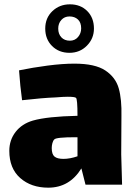

<svg xmlns="http://www.w3.org/2000/svg" viewBox="-20 -818 624 887"><path d="M375 35 356 -40Q301 49 203 49Q124 49 73.5 4.5Q23 -40 23 -121Q23 -171 52 -208.5Q81 -246 132 -261Q199 -280 338 -283Q338 -361 331 -366Q325 -371 293 -371Q273 -371 237 -368Q180 -366 82 -355Q73 -420 68 -493Q131 -506 200 -515Q269 -524 324 -524Q419 -524 466.5 -492.5Q514 -461 528.5 -410Q543 -359 541 -280L540 -105L544 35ZM338 -96V-184H328Q240 -184 231 -174Q225 -168 222 -156.5Q219 -145 219 -134Q219 -105 232 -94.5Q245 -84 273 -84Q303 -84 338 -96ZM301 -574Q252 -574 220.5 -605.5Q189 -637 189 -686Q189 -735 222 -766.5Q255 -798 303 -798Q352 -798 383 -767Q414 -736 414 -686Q414 -640 381.5 -607Q349 -574 301 -574ZM301 -742Q278 -742 263.5 -726Q249 -710 249 -686Q249 -661 263.5 -645.5Q278 -630 303 -630Q326 -630 340.5 -647Q355 -664 355 -687Q355 -714 340 -728Q325 -742 301 -742Z"/></svg>

Font: Lalezar
Style: Bold
Weight: 700
Designer: Borna Izadpanah
Foundry: Borna Izadpanah
Version: Version 1.003;January 24, 2021;FontCreator 13.0.0.2683 64-bi